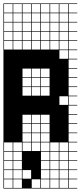

<svg xmlns="http://www.w3.org/2000/svg" viewBox="-20 -827 469 1115"><path d="M325 -803.6V-753.6H375V-803.6ZM57.1 -700H107.1V-750H57.1ZM110.7 -700H160.7V-750H110.7ZM325 -700H375V-750H325ZM271.4 -700H321.4V-750H271.4ZM3.6 -700H53.6V-750H3.6ZM217.9 -700H267.9V-750H217.9ZM164.3 -700H214.3V-750H164.3ZM110.7 -646.4H160.7V-696.4H110.7ZM57.1 -646.4H107.1V-696.4H57.1ZM3.6 -646.4H53.6V-696.4H3.6ZM164.3 -646.4H214.3V-696.4H164.3ZM325 -646.4H375V-696.4H325ZM271.4 -646.4H321.4V-696.4H271.4ZM217.9 -646.4H267.9V-696.4H217.9ZM271.4 -592.9H321.4V-642.9H271.4ZM325 -592.9H375V-642.9H325ZM217.9 -592.9H267.9V-642.9H217.9ZM57.1 -592.9H107.1V-642.9H57.1ZM164.3 -592.9H214.3V-642.9H164.3ZM3.6 -592.9H53.6V-642.9H3.6ZM110.7 -592.9H160.7V-642.9H110.7ZM325 -539.3H375V-589.3H325ZM271.4 -539.3H321.4V-589.3H271.4ZM110.7 -539.3H160.7V-589.3H110.7ZM57.1 -539.3H107.1V-589.3H57.1ZM217.9 -539.3H267.9V-589.3H217.9ZM3.6 -539.3H53.6V-589.3H3.6ZM164.3 -539.3H214.3V-589.3H164.3ZM325 -485.7H375V-535.7H325ZM217.9 -378.6H267.9V-428.6H217.9ZM164.3 -378.6H214.3V-428.6H164.3ZM110.7 -378.6H160.7V-428.6H110.7ZM217.9 -325H267.9V-375H217.9ZM164.3 -325H214.3V-375H164.3ZM110.7 -325H160.7V-375H110.7ZM110.7 -271.4H160.7V-321.4H110.7ZM217.9 -271.4H267.9V-321.4H217.9ZM164.3 -271.4H214.3V-321.4H164.3ZM325 -217.9H375V-267.9H325ZM110.7 -110.7H160.7V-160.7H110.7ZM217.9 -110.7H267.9V-160.7H217.9ZM164.3 -110.7H214.3V-160.7H164.3ZM217.9 -57.1H267.9V-107.1H217.9ZM164.3 -57.1H214.3V-107.1H164.3ZM110.7 -57.1H160.7V-107.1H110.7ZM217.9 -3.6H267.9V-53.6H217.9ZM164.3 -3.6H214.3V-53.6H164.3ZM110.7 -3.6H160.7V-53.6H110.7ZM110.7 50H160.7V0H110.7ZM164.3 50H214.3V0H164.3ZM217.9 50H267.9V0H217.9ZM57.1 50H107.1V0H57.1ZM325 50H375V0H325ZM3.6 50H53.6V0H3.6ZM271.4 50H321.4V0H271.4ZM325 103.6H375V53.6H325ZM164.3 103.6H214.3V53.6H164.3ZM110.7 103.6H160.7V53.6H110.7ZM217.9 103.6H267.9V53.6H217.9ZM3.6 103.6H53.6V53.6H3.6ZM271.4 103.6H321.4V53.6H271.4ZM57.1 103.6H107.1V53.6H57.1ZM164.3 157.1H214.3V107.1H164.3ZM110.7 157.1H160.7V107.1H110.7ZM217.9 157.1H267.9V107.1H217.9ZM271.4 157.1H321.4V107.1H271.4ZM325 157.1H375V107.1H325ZM57.1 157.1H107.1V107.1H57.1ZM3.6 157.1H53.6V107.1H3.6ZM57.1 210.7H107.1V160.7H57.1ZM164.3 210.7H214.3V160.7H164.3ZM271.4 210.7H321.4V160.7H271.4ZM217.9 210.7H267.9V160.7H217.9ZM110.7 210.7H160.7V160.7H110.7ZM3.6 210.7H53.6V160.7H3.6ZM325 210.7H375V160.7H325ZM325 264.3H375V214.3H325ZM164.3 264.3H214.3V214.3H164.3ZM110.7 264.3H160.7V214.3H110.7ZM217.9 264.3H267.9V214.3H217.9ZM271.4 264.3H321.4V214.3H271.4ZM3.6 264.3H53.6V214.3H3.6ZM57.1 264.3H107.1V214.3H57.1ZM271.4 -803.6V-753.6H321.4V-803.6ZM217.9 -803.6V-753.6H267.9V-803.6ZM164.3 -803.6V-753.6H214.3V-803.6ZM110.7 -803.6V-753.6H160.7V-803.6ZM57.1 -803.6V-753.6H107.1V-803.6ZM3.6 -803.6V-753.6H53.6V-803.6ZM428.6 -803.6H378.6V-753.6H428.6V-750H378.6V-700H428.6V-696.4H378.6V-646.4H428.6V-642.9H378.6V-592.9H428.6V-589.3H378.6V-539.3H428.6V-535.7H378.6V-485.7H428.6V-482.1H378.6V-432.1H428.6V-428.6H378.6V-378.6H428.6V-375H378.6V-325H428.6V-321.4H378.6V-271.4H428.6V-267.9H378.6V-217.9H428.6V-214.3H378.6V-164.3H428.6V-160.7H378.6V-110.7H428.6V-107.1H378.6V-57.1H428.6V-53.6H378.6V-3.6H428.6V0H378.6V50H428.6V53.6H378.6V103.6H428.6V107.1H378.6V157.1H428.6V160.7H378.6V210.7H428.6V214.3H378.6V264.3H428.6V267.9H0V-807.1H428.6ZM107.1 53.6H160.7V107.1H107.1ZM160.7 53.6H214.3V107.1H160.7ZM160.7 107.1H214.3V160.7H160.7ZM107.1 107.1H160.7V160.7H107.1ZM160.7 160.7H214.3V214.3H160.7ZM107.1 214.3H160.7V267.9H107.1Z"/></svg>

Font: Jersey 10 Charted
Style: Regular
Weight: 400
Designer: Sarah Cadigan-Fried
Version: Version 1.000; ttfautohint (v1.8.4.7-5d5b)